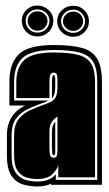

<svg xmlns="http://www.w3.org/2000/svg" viewBox="-20 -669 396 695"><path d="M114 6Q90 6 64.5 -1Q39 -8 22 -32Q5 -56 5 -107V-179Q5 -255 71 -287H14V-372Q14 -439 48 -472.5Q82 -506 175 -506Q239 -506 277 -495.5Q315 -485 332 -456Q349 -427 349 -372V0H165V-4Q144 6 114 6ZM114 -12Q140 -12 156 -19Q172 -26 182 -38V-18H332V-372Q332 -421 317 -445.5Q302 -470 267.5 -479Q233 -488 175 -488Q93 -488 62 -459.5Q31 -431 31 -372V-305H155Q149 -301 138.5 -297.5Q128 -294 115 -289Q96 -282 74 -270.5Q52 -259 37 -238Q22 -217 22 -179V-107Q22 -65 36.5 -44.5Q51 -24 72 -18Q93 -12 114 -12ZM114 -21Q95 -21 76 -26.5Q57 -32 44 -50.5Q31 -69 31 -107V-179Q31 -217 47.5 -238Q64 -259 91 -271Q118 -283 147 -293Q173 -302 180.5 -315Q188 -328 188 -354V-382Q188 -393 185.5 -399.5Q183 -406 174 -406Q165 -406 162 -397Q159 -388 159 -371V-314H39V-372Q39 -425 68 -452Q97 -479 175 -479Q230 -479 262.5 -470.5Q295 -462 309.5 -439Q324 -416 324 -372V-27H191V-71Q186 -54 168.5 -37.5Q151 -21 114 -21ZM168 -313V-371Q168 -397 174 -397Q180 -397 180 -382V-354Q180 -325 168 -313ZM174 -98Q186 -98 187 -110Q188 -116 188 -123.5Q188 -131 188 -141V-247Q175 -239 167 -226.5Q159 -214 159 -193V-135Q159 -120 161 -109Q163 -98 174 -98ZM174 -107Q169 -107 169 -116L168 -135V-193Q168 -216 180 -229V-117Q180 -107 174 -107ZM115 -537Q92 -537 75.5 -553.5Q59 -570 59 -594Q59 -617 75.5 -633Q92 -649 115 -649Q138 -649 155.5 -633Q173 -617 173 -594Q173 -570 156 -553.5Q139 -537 115 -537ZM246 -536Q221 -536 204 -552.5Q187 -569 187 -592Q187 -616 204 -632Q221 -648 246 -648Q269 -648 285.5 -631.5Q302 -615 302 -592Q302 -569 285.5 -552.5Q269 -536 246 -536ZM115 -551Q134 -551 146.5 -563.5Q159 -576 159 -594Q159 -611 146 -623Q133 -635 115 -635Q98 -635 85.5 -623Q73 -611 73 -594Q73 -576 85 -563.5Q97 -551 115 -551ZM246 -550Q263 -550 275.5 -562.5Q288 -575 288 -592Q288 -609 275.5 -621.5Q263 -634 246 -634Q227 -634 214 -622Q201 -610 201 -592Q201 -574 214 -562Q227 -550 246 -550ZM115 -558Q100 -558 90 -568.5Q80 -579 80 -594Q80 -607 89.5 -617.5Q99 -628 115 -628Q131 -628 141.5 -617.5Q152 -607 152 -594Q152 -579 141.5 -568.5Q131 -558 115 -558ZM246 -557Q230 -557 219 -567.5Q208 -578 208 -592Q208 -606 218.5 -616.5Q229 -627 246 -627Q261 -627 271 -616.5Q281 -606 281 -592Q281 -578 270.5 -567.5Q260 -557 246 -557Z"/></svg>

Font: Alumni Sans Collegiate One SC
Style: Regular
Weight: 400
Designer: Robert E. Leuschke
Foundry: Robert E. Leuschke
Version: Version 1.100